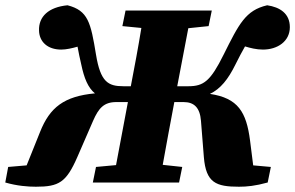

<svg xmlns="http://www.w3.org/2000/svg" viewBox="-31 -692 1119 728"><path d="M875 16C905 16 937 13 984 0L996 -59L929 -65L917 -160C903 -267 872 -320 765 -336C805 -355 834 -391 862 -448C877 -478 886 -495 898 -516C918 -510 941 -504 966 -504C1021 -504 1068 -535 1068 -589C1068 -641 1030 -665 982 -672C900 -653 875 -601 817 -485C767 -384 741 -365 683 -365H641L683 -585L760 -593L772 -652H445L433 -593L505 -586C493 -512 479 -438 465 -365H437C379 -365 350 -381 333 -485C313 -607 303 -652 225 -672C153 -665 115 -629 117 -576C118 -534 149 -504 201 -504C220 -504 242 -509 263 -515C267 -493 272 -469 277 -448C288 -395 303 -359 329 -338C212 -327 158 -285 121 -192L70 -65L0 -59L-11 0C34 13 75 16 105 16C192 16 220 0 262 -96L322 -234C343 -282 363 -305 410 -305H454L409 -66L333 -59L321 0H648L660 -59L586 -67C600 -146 615 -225 630 -305H665C705 -305 727 -284 731 -234L742 -96C750 1 788 16 875 16Z"/></svg>

Font: Source Serif Pro Black
Style: Italic
Weight: 900
Italic angle: -12°
Designer: Frank Grießhammer
Foundry: Adobe Systems Incorporated
Version: Version 3.001;hotconv 1.0.111;makeotfexe 2.5.65597